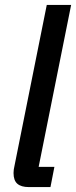

<svg xmlns="http://www.w3.org/2000/svg" viewBox="-20 -760 309 780"><path d="M97 0Q66 0 50.5 -13.5Q35 -27 35 -57Q35 -64 36 -71.5Q37 -79 39 -87L170 -740H269L137 -82H201L185 0Z"/></svg>

Font: IBM Plex Sans Condensed Medium
Style: Italic
Weight: 500
Width: 3
Italic angle: -11°
Designer: Mike Abbink, Paul van der Laan, Pieter van Rosmalen
Foundry: Bold Monday
Version: Version 1.3